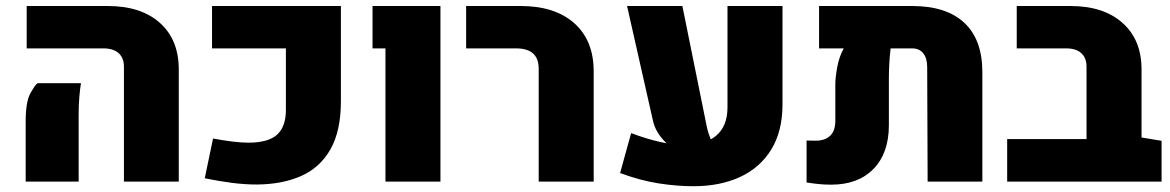

<svg xmlns="http://www.w3.org/2000/svg" viewBox="-20 -611 3938 646"><path d="M397 0V-386.7Q397 -416 379.2 -432.1Q361.3 -448.2 328.1 -448.2H69.8V-590.8H342.3Q454.6 -590.8 518.1 -533.9Q581.5 -477.1 581.5 -377.4V0ZM66.4 0V-203.1Q66.4 -268.6 82.3 -297.1Q98.1 -325.7 106.4 -331.1H252.4Q249.5 -313.5 247.1 -286.9Q244.6 -260.3 244.6 -224.6V0Z M843.8 9.8Q803.7 9.8 760 4.2Q716.3 -1.5 668.9 -11.2L696.8 -145Q769 -131.3 815.9 -130.9Q884.3 -131.3 913.1 -158.7Q941.9 -186 941.9 -240.7V-448.2H693.4V-590.8H1127V-271Q1127 -169.9 1091.6 -108.2Q1056.2 -46.4 992.7 -18.6Q929.2 9.3 843.8 9.8Z M1276.9 0V-448.2H1233.4V-590.8H1461.9V0Z M1792.5 0V-379.4Q1792.5 -414.1 1773.4 -431.2Q1754.4 -448.2 1716.3 -448.2H1548.3V-590.8H1731.9Q1847.2 -590.8 1912.4 -532.7Q1977.5 -474.6 1977.5 -371.1V0Z M2313 15.6Q2258.3 15.6 2196.5 6.1Q2134.8 -3.4 2066.4 -28.8L2103.5 -163.1Q2157.2 -143.1 2202.4 -133.1Q2247.6 -123 2284.7 -122.6Q2351.6 -122.6 2389.6 -154.5Q2427.7 -186.5 2427.7 -250V-590.8H2612.8V-259.8Q2612.8 -169.4 2575 -107.9Q2537.1 -46.4 2469.7 -15.4Q2402.3 15.6 2313 15.6ZM2089.8 -590.8H2275.9L2358.4 -183.1Q2363.8 -159.2 2373.5 -137.7Q2383.3 -116.2 2404.8 -100.6H2267.6Q2240.7 -108.9 2213.1 -138.7Q2185.5 -168.5 2177.2 -203.6Z M3048.8 -590.8Q3164.1 -590.8 3224.6 -534.2Q3285.2 -477.5 3285.2 -368.2V0H3101.1L3099.6 -384.8Q3099.6 -415 3086.4 -431.6Q3073.2 -448.2 3049.3 -448.2H2976.6Q2973.1 -420.4 2971.9 -392.8Q2970.7 -365.2 2970.7 -344.7V-189.9Q2970.7 -95.7 2918.9 -42.7Q2867.2 10.3 2776.9 10.3Q2753.4 10.3 2734.4 8.3Q2715.3 6.3 2693.8 2.9V-138.2Q2701.2 -138.2 2709 -137.9Q2716.8 -137.7 2725.1 -137.7Q2755.4 -137.7 2772.9 -154.1Q2790.5 -170.4 2790.5 -204.6V-327.1Q2790.5 -349.6 2796.9 -384.8Q2803.2 -419.9 2818.8 -448.2H2735.8V-590.8Z M3368.7 0V-143.1H3635.7L3820.8 -148.4L3888.2 -137.2V0ZM3635.7 -43V-386.7Q3635.7 -416 3618.2 -432.1Q3600.6 -448.2 3567.4 -448.2H3400.9V-590.8H3581.5Q3692.9 -590.8 3756.8 -533.9Q3820.8 -477.1 3820.8 -377.4V-43Z"/></svg>

Font: Heebo Black
Style: Regular
Weight: 900
Designer: Oded Ezer
Foundry: Ezer Type House
Version: Version 3.100